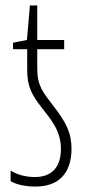

<svg xmlns="http://www.w3.org/2000/svg" viewBox="-20 -676 324 706"><path d="M111 10C196 10 242 -39 243 -127C243 -187 224 -225 176 -287C139 -335 117 -360 117 -423V-495H216V-529H117V-656H90L79 -529L28 -519V-495H80V-419C80 -355 99 -325 132 -282C166 -238 204 -197 204 -128C204 -62 171 -25 108 -25C74 -25 42 -34 19 -49V-10C42 4 77 10 111 10Z"/></svg>

Font: Noto Sans ExtraCondensed ExtraLight
Style: Regular
Weight: 200
Width: 2
Designer: Monotype Design Team
Foundry: Monotype Imaging Inc.
Version: Version 2.013